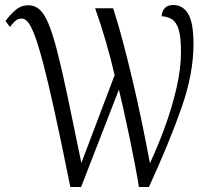

<svg xmlns="http://www.w3.org/2000/svg" viewBox="-20 -747 835 767"><path d="M261 0Q225 -179 198.5 -299.5Q172 -420 152.5 -494Q133 -568 118 -607Q103 -646 91 -659.5Q79 -673 67 -673Q51 -673 39.5 -662Q28 -651 20 -639L2 -663Q19 -687 41.5 -706.5Q64 -726 94 -726Q118 -726 137 -710Q156 -694 173 -654Q190 -614 208.5 -542.5Q227 -471 250 -361.5Q273 -252 305 -96L438 -447Q421 -519 402.5 -582.5Q384 -646 360 -714H432Q451 -656 470.5 -582.5Q490 -509 509.5 -426.5Q529 -344 546.5 -259.5Q564 -175 579 -95Q610 -161 638.5 -239Q667 -317 685 -395Q703 -473 703 -540Q703 -598 694 -628Q685 -658 667.5 -669.5Q650 -681 626 -682Q626 -699 637 -713Q648 -727 672 -727Q711 -727 732 -691Q753 -655 753 -571Q753 -453 705 -316Q657 -179 575 0H535Q529 -38 519 -90Q509 -142 497.5 -198Q486 -254 474.5 -304.5Q463 -355 455 -389L304 0Z"/></svg>

Font: Noto Serif Condensed Light
Style: Regular
Weight: 300
Width: 3
Designer: Monotype Design Team
Foundry: Monotype Imaging Inc.
Version: Version 2.013